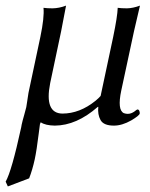

<svg xmlns="http://www.w3.org/2000/svg" viewBox="-27 -439 537 686"><path d="M322.3 -57.1Q246.6 9.3 168.9 9.8Q135.3 9.3 118.7 -2Q118.7 -2 117.7 -0.5Q116.2 3.4 115.7 4.9Q114.3 11.7 111.3 38.6Q104 98.1 97.2 129.9Q88.9 168 77.1 198.2L1 227.1L-6.8 210Q14.6 172.9 48.8 15.6Q49.8 10.7 50.3 6.8Q53.2 -6.8 59.6 -28.8Q64.9 -47.4 66.9 -56.2Q67.9 -60.5 69.8 -74.7Q72.8 -97.2 74.7 -106.9L117.2 -307.1Q131.8 -377 128.4 -411.1Q140.6 -409.2 161.1 -409.2Q184.6 -409.7 209 -418.9Q209 -418 191.4 -327.1L152.3 -142.1Q130.9 -34.2 195.8 -33.2Q257.8 -33.2 314.5 -79.1Q325.2 -87.9 332.5 -96.2L377.4 -307.1Q392.6 -380.4 393.6 -411.1Q405.8 -409.2 426.8 -409.2Q448.2 -409.7 473.1 -418.9Q473.1 -418 451.7 -327.1L406.2 -115.2Q391.6 -45.9 415.5 -34.7Q422.4 -32.2 429.7 -32.2Q444.3 -32.2 459.5 -45.4Q462.9 -47.9 464.4 -47.9Q470.7 -47.9 472.2 -37.1Q472.2 -34.7 472.2 -33.2Q470.7 -25.9 441.9 -8.8Q409.2 9.8 379.9 9.8Q343.3 9.8 332.3 -10Q321.3 -29.8 324.2 -57.1Z"/></svg>

Font: Linux Libertine Display Slanted O
Style: Slanted
Weight: 400
Designer: Philipp H. Poll
Foundry: Philipp H. Poll
Version: Version 5.0.9